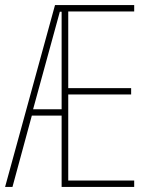

<svg xmlns="http://www.w3.org/2000/svg" viewBox="-20 -734 594 754"><path d="M222 0V-280H105L29 0H0L196 -714H507V-689H248V-388H495V-363H248V-25H507V0ZM222 -305V-688H215L110 -305Z"/></svg>

Font: Noto Sans Display Thin Cond
Style: Regular
Weight: 250
Width: 3
Designer: Monotype Design team
Foundry: Monotype Imaging Inc.
Version: Version 1.000